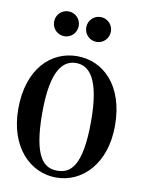

<svg xmlns="http://www.w3.org/2000/svg" viewBox="-82 -756 608 829"><g transform="rotate(10 222.0 -342.0)"><path d="M222 16C336 16 434 -81 434 -248C434 -425 336 -516 222 -516C108 -516 10 -425 10 -248C10 -81 108 16 222 16ZM97 -646C97 -615 121 -591 151 -591C181 -591 205 -615 205 -646C205 -676 181 -700 151 -700C121 -700 97 -676 97 -646ZM115 -249C115 -439 166 -486 222 -486C278 -486 329 -439 329 -249C329 -49 278 -14 222 -14C166 -14 115 -49 115 -249ZM238 -646C238 -615 262 -591 292 -591C322 -591 346 -615 346 -646C346 -676 322 -700 292 -700C262 -700 238 -676 238 -646Z"/></g></svg>

Font: RL Madena
Style: Regular
Weight: 400
Designer: I Kadek Wantara Putra
Foundry: Roughlines ID
Version: Version 1.000;Glyphs 3.1.2 (3151)